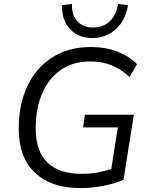

<svg xmlns="http://www.w3.org/2000/svg" viewBox="-20 -955 766 984"><path d="M391 9Q244 9 160 -69Q76 -147 76 -296Q76 -420 120.5 -514Q165 -608 248 -661Q331 -714 446 -714Q522 -714 583 -690Q644 -666 682 -626L644 -560Q602 -600 553 -620Q504 -640 441 -640Q354 -640 292 -597Q230 -554 196.5 -477Q163 -400 163 -298Q163 -179 223.5 -121.5Q284 -64 400 -64Q443 -64 479.5 -71Q516 -78 550 -89L584 -302H406L415 -367H666L613 -34Q572 -15 511.5 -3Q451 9 391 9ZM453 -760Q383 -760 339.5 -805.5Q296 -851 298 -928L349 -935Q347 -877 376.5 -845.5Q406 -814 457 -814Q508 -814 542 -845.5Q576 -877 585 -935L636 -928Q623 -850 573 -805Q523 -760 453 -760Z"/></svg>

Font: Nunito Sans
Style: Italic
Weight: 400
Italic angle: -9°
Designer: Vernon Adams
Foundry: Vernon Adams
Version: Version 3.006; ttfautohint (v1.8.3)